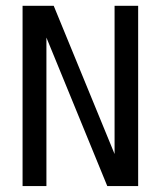

<svg xmlns="http://www.w3.org/2000/svg" viewBox="-20 -624 540 644"><path d="M55.7 -604.5H160.2L364.3 -107.4V-604.5H443.4V0H339.8L135.7 -498V0H55.7Z"/></svg>

Font: BabelStone Xiangqi Colour
Style: Regular
Weight: 400
Designer: Andrew West
Foundry: BabelStone
Version: Version 11.001 November 01, 2021